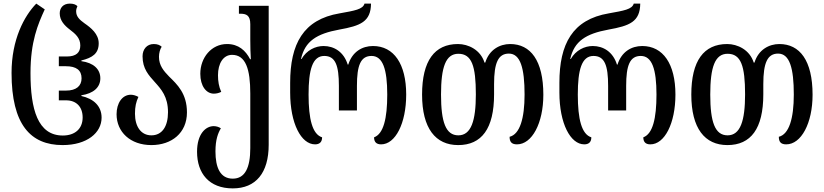

<svg xmlns="http://www.w3.org/2000/svg" viewBox="-20 -792 4568 1064"><path d="M327 12C462 12 543 -56 543 -140C543 -204 499 -245 431 -260V-264C498 -274 536 -308 536 -358C536 -409 498 -444 431 -453V-457C493 -472 527 -496 527 -552C527 -604 484 -638 448 -663C420 -683 402 -701 402 -729C402 -739 404 -747 409 -758C400 -767 387 -772 367 -772C329 -772 311 -747 311 -718C311 -678 338 -650 367 -628C397 -605 425 -582 425 -540C425 -501 402 -479 351 -479H306V-425H345C403 -425 432 -403 432 -358C432 -316 403 -290 346 -290H306V-236H346C403 -236 438 -200 438 -141C438 -78 395 -41 328 -41C189 -41 149 -187 149 -387C149 -562 190 -657 228 -740L181 -772C114 -703 44 -573 44 -388C44 -102 149 12 327 12Z M819 12C931 12 1016 -55 1016 -169C1016 -274 962 -324 917 -368C887 -399 861 -429 861 -477C861 -498 867 -520 876 -533C866 -542 853 -548 832 -548C794 -548 770 -519 770 -480C770 -411 804 -375 838 -337C874 -297 911 -256 911 -170C911 -91 878 -42 819 -42C761 -42 728 -91 728 -162C728 -201 734 -227 747 -255C732 -263 718 -267 705 -267C657 -267 626 -220 626 -159C626 -61 702 12 819 12Z M1270 252C1398 252 1469 166 1469 10V-760H1304V-716H1312C1345 -716 1367 -707 1367 -658V-571C1367 -535 1368 -496 1370 -464H1366C1341 -512 1302 -548 1238 -548C1152 -548 1090 -473 1090 -383C1090 -315 1123 -273 1165 -273C1178 -273 1193 -276 1206 -283C1193 -311 1188 -342 1188 -375C1188 -440 1217 -488 1266 -488C1342 -488 1367 -408 1367 -274V29C1367 137 1338 198 1270 198C1200 198 1174 136 1174 47C1174 -18 1188 -54 1204 -81C1192 -89 1178 -93 1164 -93C1120 -93 1072 -50 1072 49C1072 169 1139 252 1270 252Z M1726 8C1750 8 1765 -4 1765 -31C1711 -48 1690 -132 1690 -268C1690 -404 1711 -482 1777 -482C1839 -482 1858 -429 1858 -316V-180H1958V-316C1958 -429 1978 -482 2039 -482C2101 -482 2126 -409 2126 -268C2126 -135 2105 -50 2053 -31C2053 -6 2065 8 2092 8C2171 8 2231 -108 2231 -268C2231 -437 2163 -537 2047 -537C1987 -537 1932 -505 1910 -434H1907C1885 -505 1831 -537 1773 -537C1728 -537 1679 -514 1651 -465H1648C1670 -564 1735 -605 1860 -628C1977 -649 2035 -671 2036 -772H2000C1991 -740 1945 -733 1862 -718C1660 -684 1588 -548 1588 -333V-279C1588 -108 1649 8 1726 8Z M2519 12C2649 12 2718 -79 2718 -269V-326C2718 -444 2741 -495 2800 -495C2864 -495 2887 -414 2887 -268C2887 -136 2861 -48 2804 -34C2804 -6 2815 8 2845 8C2928 8 2991 -109 2991 -267C2991 -457 2920 -548 2807 -548C2750 -548 2691 -517 2669 -445H2665C2643 -516 2575 -548 2518 -548C2388 -548 2319 -455 2319 -268C2319 -80 2394 12 2519 12ZM2520 -42C2450 -42 2424 -116 2424 -268C2424 -420 2450 -494 2520 -494C2594 -494 2617 -427 2617 -269C2617 -123 2591 -42 2520 -42Z M3218 8C3242 8 3257 -4 3257 -31C3203 -48 3182 -132 3182 -268C3182 -404 3203 -482 3269 -482C3331 -482 3350 -429 3350 -316V-180H3450V-316C3450 -429 3470 -482 3531 -482C3593 -482 3618 -409 3618 -268C3618 -135 3597 -50 3545 -31C3545 -6 3557 8 3584 8C3663 8 3723 -108 3723 -268C3723 -437 3655 -537 3539 -537C3479 -537 3424 -505 3402 -434H3399C3377 -505 3323 -537 3265 -537C3220 -537 3171 -514 3143 -465H3140C3162 -564 3227 -605 3352 -628C3469 -649 3527 -671 3528 -772H3492C3483 -740 3437 -733 3354 -718C3152 -684 3080 -548 3080 -333V-279C3080 -108 3141 8 3218 8Z M4011 12C4141 12 4210 -79 4210 -269V-326C4210 -444 4233 -495 4292 -495C4356 -495 4379 -414 4379 -268C4379 -136 4353 -48 4296 -34C4296 -6 4307 8 4337 8C4420 8 4483 -109 4483 -267C4483 -457 4412 -548 4299 -548C4242 -548 4183 -517 4161 -445H4157C4135 -516 4067 -548 4010 -548C3880 -548 3811 -455 3811 -268C3811 -80 3886 12 4011 12ZM4012 -42C3942 -42 3916 -116 3916 -268C3916 -420 3942 -494 4012 -494C4086 -494 4109 -427 4109 -269C4109 -123 4083 -42 4012 -42Z"/></svg>

Font: Noto Serif Georgian Condensed Medium
Style: Regular
Weight: 500
Width: 3
Designer: Monotype Design Team, Akaki Razmadze
Foundry: Google LLC
Version: Version 2.003